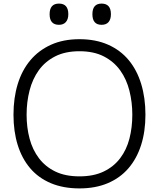

<svg xmlns="http://www.w3.org/2000/svg" viewBox="-20 -1038 884 1068"><path d="M597 -959Q597 -931 584 -915.5Q571 -900 545 -900Q494 -900 494 -959Q494 -1018 545 -1018Q597 -1018 597 -959ZM360 -959Q360 -931 346.5 -915.5Q333 -900 308 -900Q256 -900 256 -959Q256 -1018 308 -1018Q360 -1018 360 -959ZM789 -400Q789 -307 765 -231.5Q741 -156 694.5 -102Q648 -48 579.5 -19Q511 10 422 10Q332 10 263 -19Q194 -48 148 -102Q102 -156 78.5 -231.5Q55 -307 55 -400Q55 -493 78.5 -570Q102 -647 148.5 -702.5Q195 -758 263.5 -789Q332 -820 422 -820Q512 -820 581 -789.5Q650 -759 696 -703.5Q742 -648 765.5 -570.5Q789 -493 789 -400ZM716 -400Q716 -469 700 -533Q684 -597 649 -646Q614 -695 558 -724Q502 -753 422 -753Q343 -753 287 -724.5Q231 -696 196 -647.5Q161 -599 144.5 -535Q128 -471 128 -400Q128 -329 144.5 -267Q161 -205 196.5 -158Q232 -111 287.5 -84Q343 -57 422 -57Q501 -57 557 -84Q613 -111 648.5 -158Q684 -205 700 -267Q716 -329 716 -400Z"/></svg>

Font: TypoPRO Sinkin Sans
Style: 300 Light
Weight: 300
Designer: Keith Bates
Foundry: K-Type
Version: Sinkin Sans (version 1.0)  by Keith Bates   •   © 2014   www